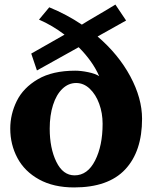

<svg xmlns="http://www.w3.org/2000/svg" viewBox="-20 -812 668 842"><path d="M603 -291Q603 -148 529 -69Q455 10 305 10Q215 10 151.5 -25Q88 -60 56.5 -119Q25 -178 25 -248Q25 -311 53.5 -369Q82 -427 146 -464.5Q210 -502 310 -502Q335 -502 366.5 -495.5Q398 -489 415 -478Q386 -544 325 -605L142 -503L117 -577L263 -660Q209 -701 151 -726L196 -780Q272 -749 339 -704L365 -720Q476 -785 486 -792L533 -722L408 -652Q500 -573 551.5 -477Q603 -381 603 -291ZM430 -269Q430 -316 415 -357Q400 -398 373.5 -423Q347 -448 314 -448Q280 -448 253.5 -422.5Q227 -397 212.5 -351.5Q198 -306 198 -248Q198 -162 227 -102.5Q256 -43 307 -43Q364 -43 397 -108Q430 -173 430 -269Z"/></svg>

Font: Trirong ExtraBold
Style: Regular
Weight: 800
Designer: Katatrad Team
Foundry: CadsonDemak
Version: Version 1.001